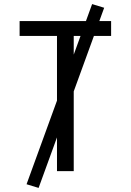

<svg xmlns="http://www.w3.org/2000/svg" viewBox="-20 -838 640 940"><path d="M259 0V-662H76V-735H524V-662H341V0ZM169 82 110 64 431 -818 490 -800Z"/></svg>

Font: Iosevka SS04 Extended
Style: Regular
Weight: 400
Width: 7
Monospace: yes
Designer: Belleve Invis
Foundry: Belleve Invis
Version: Version 19.0.0; ttfautohint (v1.8.4)